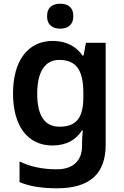

<svg xmlns="http://www.w3.org/2000/svg" viewBox="-20 -772 666 1032"><path d="M304 -752C265 -752 233 -735 233 -685C233 -636 265 -618 304 -618C342 -618 374 -636 374 -685C374 -735 342 -752 304 -752ZM263 -552C132 -552 50 -448 50 -270C50 -91 131 10 262 10C336 10 388 -20 421 -71H425C423 -53 421 -20 421 -3V13C421 92 372 138 286 138C205 138 142 123 85 96V207C141 230 205 240 287 240C465 240 548 160 548 6V-542H442L429 -473H424C389 -523 336 -552 263 -552ZM298 -450C390 -450 428 -395 428 -272V-250C428 -140 391 -91 300 -91C220 -91 180 -150 180 -269C180 -386 222 -450 298 -450Z"/></svg>

Font: Noto Sans Georgian SemiBold
Style: Regular
Weight: 600
Designer: Monotype Design Team, Akaki Razmadze
Foundry: Google LLC
Version: Version 2.005